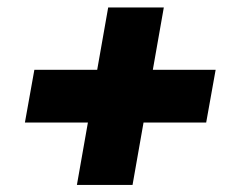

<svg xmlns="http://www.w3.org/2000/svg" viewBox="-20 -588 640 528"><path d="M191.5 -79.5 277.5 -567.5H430.5L344.5 -79.5ZM48.5 -251 74.5 -396H573L547 -251Z"/></svg>

Font: Google Sans Code
Style: Italic
Weight: 400
Italic angle: -10°
Monospace: yes
Designer: Google Sans Code Authors
Foundry: Google LLC
Version: Version 6.000